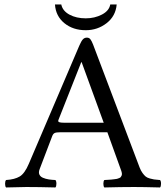

<svg xmlns="http://www.w3.org/2000/svg" viewBox="-20 -824 735 846"><path d="M494.1 -804.2Q489.7 -752.9 449.7 -721.9Q409.7 -690.9 357.9 -690.9Q301.8 -690.9 263.7 -721.9Q225.6 -752.9 222.2 -804.2H250Q255.9 -775.9 286.1 -759.5Q316.4 -743.2 357.9 -743.2Q397 -743.2 429 -759.8Q460.9 -776.4 465.8 -804.2ZM263.2 -283.2H437L339.8 -549.8H337.9L237.8 -296.4Q234.4 -288.6 240.2 -285.9Q246.1 -283.2 263.2 -283.2ZM154.8 -79.1Q151.9 -71.8 151.6 -65.4Q151.4 -59.1 153.8 -54.4Q156.2 -49.8 159.9 -46.4Q163.6 -43 169.7 -40.5Q175.8 -38.1 181.4 -36.4Q187 -34.7 195.3 -33.4Q203.6 -32.2 209.7 -31.7Q215.8 -31.2 224.1 -30.8Q228.5 -26.4 228.5 -14.4Q228.5 -2.4 224.1 2Q149.9 0 96.2 0Q81.1 0 6.8 2Q2.4 -2.4 2.4 -14.4Q2.4 -26.4 6.8 -30.8Q44.9 -33.2 66.9 -46.4Q88.9 -59.6 106.9 -102.1L329.1 -622.1Q337.9 -642.6 345 -650.4Q352.1 -658.2 362.8 -658.2Q372.6 -658.2 378.2 -651.1Q383.8 -644 390.1 -627.9L595.2 -85.9Q600.6 -71.8 607.9 -61.8Q615.2 -51.8 621.6 -46.4Q627.9 -41 640.1 -37.6Q652.3 -34.2 658.4 -33.4Q664.6 -32.7 680.2 -31.2Q683.1 -30.8 685.1 -30.8Q689.5 -26.4 689.5 -14.4Q689.5 -2.4 685.1 2Q610.8 0 570.8 0Q514.2 0 439.9 2Q435.5 -2.4 435.5 -14.4Q435.5 -26.4 439.9 -30.8Q445.8 -31.2 455.3 -31.7Q464.8 -32.2 470.2 -32.7L483.4 -34.2Q491.2 -34.7 495.4 -35.9Q499.5 -37.1 504.6 -39.1Q509.8 -41 512 -43.7Q514.2 -46.4 515.9 -50.3Q517.6 -54.2 517.1 -59.6Q516.6 -64.9 514.2 -71.8L453.1 -241.2H245.1Q227.5 -241.2 220.7 -237.8Q213.9 -234.4 210 -224.1Z"/></svg>

Font: Linux Libertine G
Style: Regular
Weight: 400
Designer: Philipp H. Poll
Foundry: Philipp H. Poll
Version: Version 4.7.5